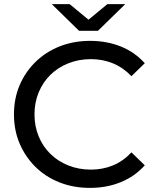

<svg xmlns="http://www.w3.org/2000/svg" viewBox="-20 -907 754 935"><path d="M418 8Q338 8 270.5 -18.5Q203 -45 153.5 -93.5Q104 -142 76 -207Q48 -272 48 -350Q48 -428 76 -493Q104 -558 154 -606.5Q204 -655 271.5 -681.5Q339 -708 419 -708Q500 -708 568.5 -680.5Q637 -653 685 -599L620 -536Q580 -578 530 -598.5Q480 -619 423 -619Q364 -619 313.5 -599Q263 -579 226 -543Q189 -507 168.5 -457.5Q148 -408 148 -350Q148 -292 168.5 -242.5Q189 -193 226 -157Q263 -121 313.5 -101Q364 -81 423 -81Q480 -81 530 -101.5Q580 -122 620 -165L685 -102Q637 -48 568.5 -20Q500 8 418 8ZM365 -757 232 -887H319L451 -778H371L503 -887H590L457 -757Z"/></svg>

Font: Montserrat Thin Medium
Style: Regular
Weight: 500
Version: Version 9.000